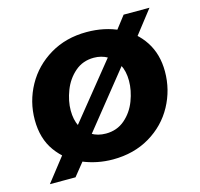

<svg xmlns="http://www.w3.org/2000/svg" viewBox="-91 -658 833 799"><g transform="rotate(-15 325.0 -259.0)"><path d="M146.4 -108.6 160.2 -110.6 429.8 -444.2 429.4 -458.6 507.6 -560H619L499.2 -406L480.8 -401.4L209.6 -63.4L210.2 -46.4L139 42H28.6ZM37 -232.4Q37 -311.2 74.7 -379.5Q112.4 -447.8 181.3 -488.9Q250.2 -530 339.4 -530Q417 -530 479.3 -500.5Q541.6 -471 577.1 -416.3Q612.6 -361.6 612.6 -287.6Q612.6 -208.6 575.4 -140.1Q538.2 -71.6 469.1 -30.5Q400 10.6 309.6 10.6Q241.2 10.6 178.9 -15.6Q116.6 -41.8 76.8 -96.6Q37 -151.4 37 -232.4ZM458 -288.8Q458 -330.4 442.2 -359.6Q426.4 -388.8 399.7 -403.9Q373 -419 340.8 -419Q293.2 -419 259.3 -389.6Q225.4 -360.2 208.5 -316.3Q191.6 -272.4 191.6 -231.2Q191.6 -192 206 -162.8Q220.4 -133.6 247.1 -117.3Q273.8 -101 309.2 -101Q356.8 -101 390.7 -130.1Q424.6 -159.2 441.3 -203.1Q458 -247 458 -288.8Z"/></g></svg>

Font: Fixel Italic Variable 20240409 Display Thin
Style: Italic
Weight: 100
Italic angle: -10°
Designer: AlfaBravo + MacPaw
Foundry: Kyrylo Tkachov, Marchela Mozhyna, Serhii Makarenko, Maria Weinstein, Zakhar Kryvoshyya
Version: Version 1.211;Glyphs 3.2 (3225)